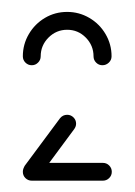

<svg xmlns="http://www.w3.org/2000/svg" viewBox="-20 -687 230 327"><path d="M18.9 -394.4Q18.9 -400.7 23.3 -405.2Q27.8 -409.6 34.1 -409.6H155.2Q161.5 -409.6 165.9 -405.2Q170.4 -400.7 170.4 -394.4Q170.4 -388.1 165.9 -383.7Q161.5 -379.3 155.2 -379.3H34.1Q27.8 -379.3 23.3 -383.7Q18.9 -388.1 18.9 -394.4ZM34.4 -380Q28.1 -380 23.7 -384.4Q19.3 -388.9 19.3 -395.2Q19.3 -400 22.2 -404.8L82.2 -485.6Q87 -491.5 94.4 -491.5Q100.7 -491.5 105.2 -487Q109.6 -482.6 109.6 -476.3Q109.6 -471.5 106.3 -467L46.3 -385.9Q41.9 -380 34.4 -380ZM34.1 -575.9Q27.8 -575.9 23.3 -580.4Q18.9 -584.8 18.9 -591.1Q18.9 -611.5 29.1 -628.9Q39.3 -646.3 56.5 -656.5Q73.7 -666.7 94.4 -666.7Q114.8 -666.7 132.2 -656.5Q149.6 -646.3 159.8 -628.9Q170 -611.5 170 -591.1Q170 -584.8 165.4 -580.4Q160.7 -575.9 154.4 -575.9Q148.1 -575.9 143.7 -580.4Q139.3 -584.8 139.3 -591.1Q139.3 -609.6 126.1 -623Q113 -636.3 94.4 -636.3Q75.9 -636.3 62.6 -623Q49.3 -609.6 49.3 -591.1Q49.3 -584.8 44.8 -580.4Q40.4 -575.9 34.1 -575.9Z"/></svg>

Font: 26F Galaxy Hebrew Light
Style: Regular
Weight: 300
Designer: C₂₉H₂₅N₃O₅
Version: Version 1.000